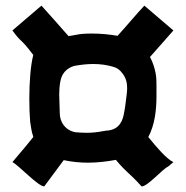

<svg xmlns="http://www.w3.org/2000/svg" viewBox="-20 -686 659 681"><path d="M137 -25C170 -70 191 -98 206 -118C234 -112 263 -109 292 -109C325 -109 359 -113 391 -119C433 -69 432 -80 482 -25C501 -22 557 -87 576 -95L595 -111C571 -122 535 -164 506 -200C529 -243 535 -296 535 -345C535 -357 535 -369 535 -381C535 -396 535 -411 532 -426C528 -448 521 -467 512 -484C541 -517 571 -550 595 -578L492 -666C461 -633 430 -595 397 -559C368 -564 337 -567 306 -567C296 -567 285 -567 275 -566C264 -566 234 -559 223 -558C187 -599 156 -634 127 -666L24 -578C59 -530 50 -555 98 -491C88 -452 84 -391 84 -336C84 -305 85 -276 87 -254C90 -237 91 -221 98 -201V-200C85 -184 72 -167 24 -111C43 -103 117 -23 137 -25ZM247 -217C212 -224 192 -252 192 -285C192 -307 190 -328 190 -350C190 -365 191 -381 194 -397C199 -425 215 -443 242 -452C264 -456 287 -459 310 -459C335 -459 360 -456 385 -448C396 -445 406 -437 414 -426C427 -410 431 -392 431 -373C431 -365 430 -356 429 -348C426 -329 425 -310 421 -291C416 -256 403 -228 363 -223H361C354 -223 351 -221 346 -221C326 -217 307 -215 287 -215C274 -215 261 -216 247 -217Z"/></svg>

Font: HEYCLAY
Style: Regular
Weight: 400
Designer: Marcelo Magalhaes
Foundry: Marcelo Magalhães
Version: Version 1.300;hotconv 1.0.109;makeotfexe 2.5.65596